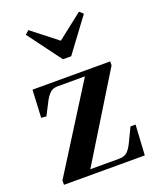

<svg xmlns="http://www.w3.org/2000/svg" viewBox="-141 -837 746 920"><g transform="rotate(-20 232.5 -377.5)"><path d="M24 0V-22L296 -454H157Q132 -454 117.5 -440Q103 -426 91 -403L57 -337L31 -339L38 -480H434V-460L168 -27H313Q343 -27 357.5 -41.5Q372 -56 384 -81L419 -154H445L436 0ZM225 -567 98 -738 117 -755 246 -654 375 -755 394 -738 267 -567Z"/></g></svg>

Font: DeepMind Serif Text
Style: Regular
Weight: 400
Designer: Frank Grießhammer / Modifications: Colophon Foundry
Foundry: Colophon Foundry
Version: Version 5.003; ttfautohint (v1.8.2)